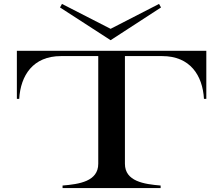

<svg xmlns="http://www.w3.org/2000/svg" viewBox="-20 -959 1138 979"><path d="M1032 -700H66V-455H78C85 -574 148 -673 291 -673H481V-124C481 -34 384 -20 299 -13V0H799V-13C715 -20 617 -34 617 -124V-673H807C950 -673 1013 -574 1020 -455H1032ZM286 -921 544 -754 801 -921 791 -939 544 -812 296 -939Z"/></svg>

Font: Sprat Extended Medium
Style: Regular
Weight: 500
Width: 9
Designer: Ethan Nakache
Foundry: Collletttivo
Version: Version 2.000;Glyphs 3.2 (3217)